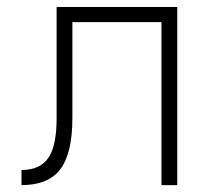

<svg xmlns="http://www.w3.org/2000/svg" viewBox="-20 -538 626 558"><path d="M42.5 0V-43.9Q96.2 -43.9 120.4 -79.1Q144.5 -114.3 144.5 -192.4V-517.6H495.1V0H449.2V-473.6H190.4V-195.8Q190.4 -92.8 155.5 -46.4Q120.6 0 42.5 0Z"/></svg>

Font: Cascadia Code NF ExtraLight
Style: Regular
Weight: 200
Monospace: yes
Designer: Aaron Bell
Foundry: Saja Typeworks
Version: Version 2404.023; ttfautohint (v1.8.4)